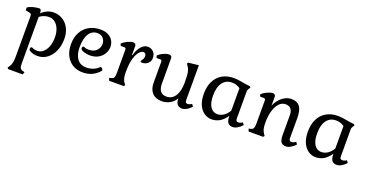

<svg xmlns="http://www.w3.org/2000/svg" viewBox="-36 -1204 4118 2164"><g transform="rotate(20 2022.5 -122.0)"><path d="M71 266 59 251 71 235Q89 209 96 181Q103 153 103 106V-381Q103 -396 99 -403.5Q95 -411 82 -414L30 -425V-458Q41 -468 65.5 -477Q90 -486 118.5 -492Q147 -498 169 -498Q193 -498 193 -452V-447Q258 -510 337 -510Q400 -510 448 -479Q496 -448 523 -393.5Q550 -339 550 -268Q550 -187 521.5 -123.5Q493 -60 443.5 -23Q394 14 330 14Q271 14 230 -13Q221 -19 221 -31Q221 -40 224.5 -48Q228 -56 236 -56Q244 -56 258.5 -48Q273 -40 307 -40Q347 -40 378 -67Q409 -94 426.5 -141Q444 -188 444 -248Q444 -306 426.5 -350Q409 -394 377.5 -419Q346 -444 305 -444Q244 -444 193 -405V155Q193 192 201.5 208Q210 224 235 230L256 235L245 266Z M870 14Q800 14 748.5 -18Q697 -50 668.5 -107.5Q640 -165 640 -242Q640 -323 672 -383Q704 -443 762.5 -476.5Q821 -510 899 -510Q957 -510 994.5 -489Q1032 -468 1050.5 -434.5Q1069 -401 1069 -363Q1069 -322 1047.5 -283Q1026 -244 983.5 -219Q941 -194 878 -194Q868 -194 849.5 -196.5Q831 -199 812.5 -204.5Q794 -210 781 -219Q768 -228 768 -241Q768 -249 772.5 -256Q777 -263 783 -263Q791 -263 803.5 -256.5Q816 -250 847 -250Q890 -250 918 -266.5Q946 -283 960 -309.5Q974 -336 974 -364Q974 -401 950 -430.5Q926 -460 879 -460Q815 -460 779 -404Q743 -348 743 -242Q743 -154 780.5 -103Q818 -52 891 -52Q933 -52 970 -66Q1007 -80 1037 -109Q1041 -113 1046 -113Q1054 -113 1063 -103.5Q1072 -94 1072 -84Q1072 -79 1068 -75Q991 14 870 14Z M1185 0 1174 -31 1195 -36Q1221 -42 1229 -58Q1237 -74 1237 -111V-392Q1237 -414 1217 -414H1173L1164 -440Q1193 -466 1230.5 -483Q1268 -500 1296 -500Q1310 -500 1319 -491Q1328 -482 1328 -468V-361H1334Q1351 -428 1386.5 -469Q1422 -510 1464 -510Q1505 -510 1533 -483Q1561 -456 1561 -408Q1561 -370 1533.5 -344Q1506 -318 1463 -318Q1444 -318 1444 -329Q1444 -334 1451 -343Q1458 -352 1465 -366Q1472 -380 1472 -398Q1472 -416 1462.5 -426.5Q1453 -437 1439 -437Q1418 -437 1392 -410.5Q1366 -384 1347 -322.5Q1328 -261 1328 -156Q1328 -111 1335 -83.5Q1342 -56 1360 -31L1372 -15L1360 0Z M1817 14Q1745 14 1704.5 -29.5Q1664 -73 1664 -152V-402Q1664 -424 1644 -424H1600L1591 -450Q1617 -476 1654.5 -493Q1692 -510 1723 -510Q1737 -510 1746 -501Q1755 -492 1755 -478V-175Q1755 -53 1851 -53Q1918 -53 1955.5 -111Q1993 -169 1993 -271Q1993 -320 1990.5 -355Q1988 -390 1980 -416.5Q1972 -443 1954 -466L1942 -482L1954 -497L2076 -510V-88Q2076 -57 2105 -57Q2128 -57 2154 -75L2173 -49Q2150 -21 2119.5 -3.5Q2089 14 2063 14Q1986 14 1986 -82Q1964 -38 1918.5 -12Q1873 14 1817 14Z M2417 14Q2370 14 2329 -13Q2288 -40 2263 -94Q2238 -148 2238 -229Q2238 -316 2269.5 -379Q2301 -442 2359.5 -476Q2418 -510 2497 -510Q2544 -510 2595 -499.5Q2646 -489 2697 -485L2708 -472L2696 -454Q2690 -445 2686.5 -436.5Q2683 -428 2683 -415V-88Q2683 -57 2713 -57Q2738 -57 2763 -75L2782 -49Q2756 -20 2726.5 -3Q2697 14 2671 14Q2630 14 2612 -11Q2594 -36 2594 -92Q2551 -31 2507.5 -8.5Q2464 14 2417 14ZM2457 -63Q2495 -63 2530.5 -85Q2566 -107 2594 -154V-424Q2548 -455 2496 -455Q2423 -455 2383 -400.5Q2343 -346 2343 -248Q2343 -180 2359 -139.5Q2375 -99 2401.5 -81Q2428 -63 2457 -63Z M3309 14Q3268 14 3250 -11Q3232 -36 3232 -92V-330Q3232 -432 3146 -432Q3103 -432 3070.5 -398Q3038 -364 3019.5 -302.5Q3001 -241 3001 -160Q3001 -113 3008 -85Q3015 -57 3033 -31L3045 -15L3033 0H2858L2847 -31L2868 -36Q2894 -42 2902 -58Q2910 -74 2910 -111V-392Q2910 -414 2890 -414H2846L2837 -440Q2866 -466 2903.5 -483Q2941 -500 2969 -500Q2983 -500 2992 -491Q3001 -482 3001 -468V-361Q3018 -405 3047.5 -438.5Q3077 -472 3113.5 -491Q3150 -510 3188 -510Q3258 -510 3290 -467Q3322 -424 3322 -330V-88Q3322 -54 3352 -54Q3375 -54 3402 -75L3421 -49Q3395 -20 3365 -3Q3335 14 3309 14Z M3665 14Q3618 14 3577 -13Q3536 -40 3511 -94Q3486 -148 3486 -229Q3486 -316 3517.5 -379Q3549 -442 3607.5 -476Q3666 -510 3745 -510Q3792 -510 3843 -499.5Q3894 -489 3945 -485L3956 -472L3944 -454Q3938 -445 3934.5 -436.5Q3931 -428 3931 -415V-88Q3931 -57 3961 -57Q3986 -57 4011 -75L4030 -49Q4004 -20 3974.5 -3Q3945 14 3919 14Q3878 14 3860 -11Q3842 -36 3842 -92Q3799 -31 3755.5 -8.5Q3712 14 3665 14ZM3705 -63Q3743 -63 3778.5 -85Q3814 -107 3842 -154V-424Q3796 -455 3744 -455Q3671 -455 3631 -400.5Q3591 -346 3591 -248Q3591 -180 3607 -139.5Q3623 -99 3649.5 -81Q3676 -63 3705 -63Z"/></g></svg>

Font: Gabriela
Style: Regular
Weight: 400
Designer: Eduardo Rodriguez Tunni
Foundry: Eduardo Rodriguez Tunni
Version: Version 2.001;gftools[0.9.26]